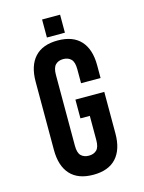

<svg xmlns="http://www.w3.org/2000/svg" viewBox="-125 -907 742 989"><g transform="rotate(-15 246.0 -412.5)"><path d="M258 -390H412V-168Q412 -83 370.5 -37.5Q329 8 248 8Q167 8 125.5 -37.5Q84 -83 84 -168V-532Q84 -617 125.5 -662.5Q167 -708 248 -708Q329 -708 370.5 -662.5Q412 -617 412 -532V-464H308V-539Q308 -577 292.5 -592.5Q277 -608 251 -608Q225 -608 209.5 -592.5Q194 -577 194 -539V-161Q194 -123 209.5 -108Q225 -93 251 -93Q277 -93 292.5 -108Q308 -123 308 -161V-290H258ZM295 -833V-737H199V-833Z"/></g></svg>

Font: Bebas Neue Bold
Style: Regular
Weight: 700
Designer: Ryoichi Tsunekawa & LGV (GE)
Foundry: Free Software Foundation, Inc.
Version: Version 1.003 August 13, 2016